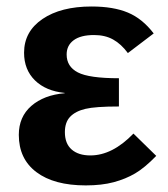

<svg xmlns="http://www.w3.org/2000/svg" viewBox="-20 -558 515 588"><path d="M256.8 -82Q324.2 -82 388.7 -148.9L458.5 -80.6Q422.9 -43.9 393.8 -26.9Q364.7 -9.8 328.1 0Q291.5 9.8 242.7 9.8Q145.5 9.8 91.6 -30.8Q37.6 -71.3 37.6 -145Q37.6 -200.2 75.9 -233.6Q114.3 -267.1 178.2 -272.5V-273.4Q120.1 -279.3 86.9 -312Q53.7 -344.7 53.7 -396.5Q53.7 -461.4 110.1 -499.8Q166.5 -538.1 260.3 -538.1Q327.1 -538.1 371.6 -519.5Q416 -501 450.7 -455.6L371.6 -395.5Q351.1 -423.3 326.4 -437Q301.8 -450.7 268.1 -450.7Q227.1 -450.7 205.6 -434.8Q184.1 -418.9 184.1 -391.1Q184.1 -354 218.5 -336.2Q252.9 -318.4 344.2 -318.4V-231.9Q272 -231.9 241.5 -224.6Q210.9 -217.3 194.8 -200.4Q178.7 -183.6 178.7 -153.3Q178.7 -118.2 199.5 -100.1Q220.2 -82 256.8 -82Z"/></svg>

Font: Arial
Style: Bold
Weight: 700
Designer: Steve Matteson
Foundry: Ascender Corporation
Version: Version 2.00.3